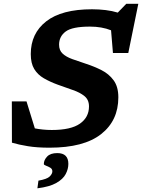

<svg xmlns="http://www.w3.org/2000/svg" viewBox="-20 -768 750 1014"><path d="M605 -254Q605 -131 513.8 -59.5Q422.5 12 241.5 12Q176 12 128 4.2Q80 -3.5 43 -14.5L42.5 -232.5H120L164 -90Q184.5 -86 206.8 -83.8Q229 -81.5 253.5 -81.5Q354.5 -81.5 402.2 -115Q450 -148.5 450 -206Q450 -241 426 -260.5Q402 -280 364 -292.8Q326 -305.5 284.5 -321Q243.5 -336 211.2 -354.8Q179 -373.5 160.8 -403.5Q142.5 -433.5 142.5 -482.5Q142.5 -591.5 224 -655.2Q305.5 -719 466 -719Q503 -719 537.8 -714.8Q572.5 -710.5 602 -701.5L647 -748H710.5L657.5 -488H576.5L566.5 -608Q518 -627.5 455 -627.5Q361.5 -627.5 326.8 -601.5Q292 -575.5 292 -532Q292 -502 310.8 -484.8Q329.5 -467.5 362 -455.8Q394.5 -444 436 -430.5Q477.5 -417 516.2 -397.5Q555 -378 580 -344Q605 -310 605 -254ZM211.5 98Q211.5 77.5 228.8 59Q246 40.5 282.5 40.5Q341 40.5 341 97.5Q341 124.5 327 151.2Q313 178 277.5 198.2Q242 218.5 177.5 226.5L183 186Q228.5 178 242.5 164Q256.5 150 256.5 137Q256.5 124 245.2 117.5Q234 111 222.8 107Q211.5 103 211.5 98Z"/></svg>

Font: Newsreader 6pt SemiBold
Style: Italic
Weight: 600
Italic angle: -17°
Designer: Hugues Gentile
Foundry: Production Type
Version: Version 1.003; ttfautohint (v1.8.3)